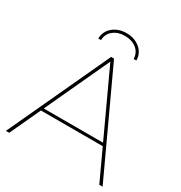

<svg xmlns="http://www.w3.org/2000/svg" viewBox="-199 -1011 1085 1152"><g transform="rotate(30 344.0 -435.0)"><path d="M334 -700H354L679 0H656L339 -684H349L32 0H9ZM126 -230H561L571 -211H116ZM212 -757Q213 -808 251 -839Q289 -870 344 -870Q399 -870 437 -839Q475 -808 476 -757H457Q456 -800 424 -825.5Q392 -851 344 -851Q296 -851 264 -825.5Q232 -800 231 -757Z"/></g></svg>

Font: Montserrat
Style: Regular
Weight: 400
Designer: Julieta Ulanovsky
Foundry: Julieta Ulanovsky
Version: Version 8.000